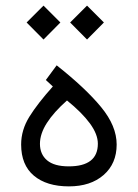

<svg xmlns="http://www.w3.org/2000/svg" viewBox="-20 -665 490 683"><path d="M181.6 -432.6Q284.7 -351.1 339.8 -283.9Q395 -216.8 395 -150.9Q395 -83 348.6 -42.5Q302.2 -2 225.1 -2Q146 -2 100.6 -40Q55.2 -78.1 55.2 -150.9Q55.2 -202.6 84.5 -249.8Q113.8 -296.9 168 -357.4L143.1 -380.4ZM218.3 -307.6Q171.4 -266.1 146.7 -227.5Q122.1 -189 122.1 -153.3Q122.1 -116.2 147.5 -94.7Q172.9 -73.2 224.6 -73.2Q328.1 -73.2 328.1 -153.8Q328.1 -187.5 299.6 -226.3Q271 -265.1 218.3 -307.6ZM229.5 -585 289.6 -645 349.6 -585 289.6 -524.4ZM74.7 -585 134.8 -645 194.8 -585 134.8 -524.4Z"/></svg>

Font: Vazir Light FD
Style: Light-FD
Weight: 300
Designer: Saber Rastikerdar
Foundry: Saber Rastikerdar
Version: Version 30.1.0